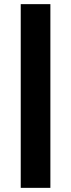

<svg xmlns="http://www.w3.org/2000/svg" viewBox="-20 -800 343 926"><path d="M80 -780H223V106H80Z"/></svg>

Font: Uncut Sans Variable
Style: Regular
Weight: 400
Designer: Kasper Nordkvist
Foundry: UNCUT.wtf
Version: Version 1.304;Glyphs 3.2 (3246)